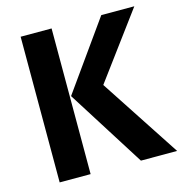

<svg xmlns="http://www.w3.org/2000/svg" viewBox="-103 -786 838 881"><g transform="rotate(-15 315.5 -346.0)"><path d="M382 -380 631 0H459L226 -369L456 -692H613ZM220 0H73V-692H220Z"/></g></svg>

Font: FiraSans
Style: Regular
Weight: 600
Designer: Carrois Corporate & Edenspiekermann AG
Foundry: Carrois Corporate GbR & Edenspiekermann AG
Version: Version 3.106;PS 003.106;hotconv 1.0.70;makeotf.lib2.5.58329